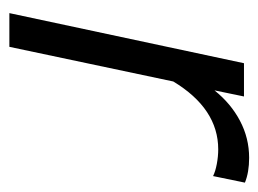

<svg xmlns="http://www.w3.org/2000/svg" viewBox="-91 -461 552 410"><g transform="rotate(90 185.0 -256.0)"><path d="M8 0 115 -501H186L173 -438Q201 -473 238 -492.5Q275 -512 317 -512Q348 -512 370 -503L356 -435Q346 -440 330 -443Q314 -446 299 -446Q212 -446 154 -350L80 0Z"/></g></svg>

Font: Red Hat Display
Style: Italic
Weight: 300
Italic angle: -12°
Designer: Pentagram, MCKL
Foundry: Pentagram, MCKL
Version: Version 1.023